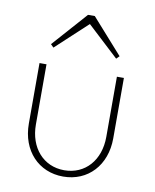

<svg xmlns="http://www.w3.org/2000/svg" viewBox="-81 -766 675 838"><g transform="rotate(10 256.0 -347.0)"><path d="M256 10C366 10 443 -73 443 -192V-460H412V-193C412 -90 349 -18 256 -18C163 -18 100 -91 100 -193V-460H69V-192C69 -72 147 10 256 10ZM104 -550 117 -537 256 -666 395 -537 408 -550 271 -704H241Z"/></g></svg>

Font: MV Cash Thin
Style: Regular
Weight: 100
Designer: Rodrigo Fuenzalida
Foundry: fragTYPE
Version: Version 1.100;Glyphs 3.1.2 (3151)